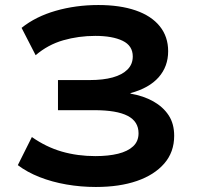

<svg xmlns="http://www.w3.org/2000/svg" viewBox="-20 -735 788 765"><path d="M362 10Q302 10 244.5 0Q187 -10 137.5 -29.5Q88 -49 51 -77L107 -189Q164 -149 226.5 -131Q289 -113 360 -113Q412 -113 450.5 -122.5Q489 -132 510.5 -152Q532 -172 532 -204Q532 -251 488.5 -273.5Q445 -296 356 -296H211V-416H338Q391 -416 429 -426.5Q467 -437 488 -458Q509 -479 509 -510Q509 -553 468.5 -572.5Q428 -592 360 -592Q293 -592 232 -574.5Q171 -557 122 -515L66 -624Q122 -669 202 -692Q282 -715 372 -715Q458 -715 520.5 -693.5Q583 -672 616.5 -630.5Q650 -589 650 -531Q650 -470 612 -427Q574 -384 500 -364V-362Q552 -353 591 -331Q630 -309 652 -275.5Q674 -242 674 -194Q674 -129 634.5 -83.5Q595 -38 525.5 -14Q456 10 362 10Z"/></svg>

Font: Nunito Sans 7pt Expanded
Style: Bold
Weight: 700
Width: 7
Designer: Vernon Adams
Foundry: Vernon Adams
Version: Version 3.101;gftools[0.9.27]